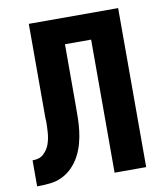

<svg xmlns="http://www.w3.org/2000/svg" viewBox="-82 -805 765 874"><g transform="rotate(-10 300.0 -367.5)"><path d="M19 0V-120Q33 -120 46 -123.5Q59 -127 69 -136Q79 -145 86.5 -156Q94 -167 98.5 -180Q103 -193 105.5 -206Q108 -219 109 -232.5Q110 -246 110.5 -259.5Q111 -273 111 -286Q111 -289 110.5 -292Q110 -295 110 -298V-299Q110 -308 110 -317Q110 -326 110 -335V-735H523V0H377V-615H256V-334Q256 -304 255.5 -274.5Q255 -245 251.5 -215.5Q248 -186 240 -157Q232 -128 218 -101.5Q204 -75 183 -53.5Q162 -32 135.5 -19Q109 -6 79 -3Q49 0 19 0Z"/></g></svg>

Font: Iosevka Custom Heavy Extended
Style: Regular
Weight: 900
Width: 7
Monospace: yes
Designer: Belleve Invis
Foundry: Belleve Invis
Version: Version 11.2.4; ttfautohint (v1.8.4)